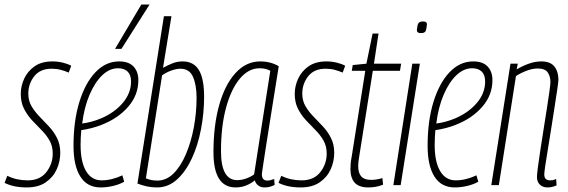

<svg xmlns="http://www.w3.org/2000/svg" viewBox="-34 -811 2490 841"><path d="M-14 -10 -2 -41Q38 -21 87 -21Q141 -21 169 -57Q197 -93 197 -138Q197 -171 183 -195.5Q169 -220 148 -241Q127 -262 106.5 -284Q86 -306 71.5 -334Q57 -362 57 -400Q57 -434 72 -466.5Q87 -499 117.5 -520.5Q148 -542 196 -542Q219 -542 241.5 -536.5Q264 -531 278 -523L267 -493Q251 -500 232.5 -505Q214 -510 192 -510Q142 -510 116 -477Q90 -444 90 -401Q90 -370 104 -346Q118 -322 139 -300.5Q160 -279 181 -256.5Q202 -234 216 -206Q230 -178 230 -142Q230 -104 214.5 -69.5Q199 -35 166.5 -12.5Q134 10 83 10Q26 10 -14 -10Z M510 -15Q489 -3 461 3.5Q433 10 407 10Q348 10 318 -37.5Q288 -85 288 -172Q288 -281 313.5 -364Q339 -447 384 -494.5Q429 -542 488 -542Q530 -542 551 -519.5Q572 -497 572 -460Q572 -395 528 -344Q484 -293 413 -265Q391 -256 367.5 -250Q344 -244 322 -241Q319 -209 319 -176Q319 -102 343 -61.5Q367 -21 411 -21Q455 -21 502 -43ZM483 -512Q446 -512 414 -481.5Q382 -451 358.5 -396.5Q335 -342 326 -270Q367 -275 410 -293Q468 -318 504 -360.5Q540 -403 540 -454Q540 -483 525 -497.5Q510 -512 483 -512ZM470 -597 585 -791H621L498 -597Z M717 -740 680 -514Q702 -526 722.5 -534Q743 -542 766 -542Q814 -542 837 -504.5Q860 -467 860 -387Q860 -316 846.5 -245.5Q833 -175 806.5 -117.5Q780 -60 741.5 -25Q703 10 654 10Q630 10 609.5 5.5Q589 1 568 -7L684 -740ZM756 -510Q739 -510 716.5 -502Q694 -494 676 -481L605 -30Q627 -20 655 -20Q695 -20 726.5 -51.5Q758 -83 780.5 -136Q803 -189 815 -253Q827 -317 827 -383Q827 -438 811.5 -474Q796 -510 756 -510Z M1125 10Q1108 10 1097 1.5Q1086 -7 1082 -21Q1065 -7 1044 1.5Q1023 10 998 10Q901 10 901 -144Q901 -261 926 -350.5Q951 -440 997.5 -491Q1044 -542 1106 -542Q1151 -542 1187 -521Q1167 -396 1153.5 -311.5Q1140 -227 1132 -175.5Q1124 -124 1120 -97.5Q1116 -71 1114.5 -60.5Q1113 -50 1113 -48Q1113 -20 1137 -20Q1149 -20 1167 -27L1169 -1Q1148 10 1125 10ZM1079 -47 1150 -501Q1131 -512 1103 -512Q1055 -512 1017 -467Q979 -422 956.5 -340.5Q934 -259 934 -149Q934 -22 1005 -22Q1024 -22 1044 -29Q1064 -36 1079 -47Z M1186 -10 1198 -41Q1238 -21 1287 -21Q1341 -21 1369 -57Q1397 -93 1397 -138Q1397 -171 1383 -195.5Q1369 -220 1348 -241Q1327 -262 1306.5 -284Q1286 -306 1271.5 -334Q1257 -362 1257 -400Q1257 -434 1272 -466.5Q1287 -499 1317.5 -520.5Q1348 -542 1396 -542Q1419 -542 1441.5 -536.5Q1464 -531 1478 -523L1467 -493Q1451 -500 1432.5 -505Q1414 -510 1392 -510Q1342 -510 1316 -477Q1290 -444 1290 -401Q1290 -370 1304 -346Q1318 -322 1339 -300.5Q1360 -279 1381 -256.5Q1402 -234 1416 -206Q1430 -178 1430 -142Q1430 -104 1414.5 -69.5Q1399 -35 1366.5 -12.5Q1334 10 1283 10Q1226 10 1186 -10Z M1641 -31 1644 -2Q1626 5 1610 7.5Q1594 10 1580 10Q1538 10 1519.5 -11Q1501 -32 1501 -70Q1501 -81 1502 -94.5Q1503 -108 1506 -122L1566 -501H1507L1511 -526L1571 -532L1598 -664H1624L1604 -532H1723L1718 -501H1599L1539 -123Q1537 -112 1536 -102Q1535 -92 1535 -84Q1535 -53 1548.5 -38Q1562 -23 1592 -23Q1603 -23 1615.5 -25Q1628 -27 1641 -31Z M1819 -717Q1827 -717 1831.5 -714.5Q1836 -712 1836 -703Q1834 -681 1829.5 -673.5Q1825 -666 1809 -666Q1801 -666 1796.5 -669Q1792 -672 1792 -681Q1794 -702 1799 -709.5Q1804 -717 1819 -717ZM1689 0 1772 -532H1805L1721 0Z M2061 -15Q2040 -3 2012 3.5Q1984 10 1958 10Q1899 10 1869 -37.5Q1839 -85 1839 -172Q1839 -281 1864.5 -364Q1890 -447 1935 -494.5Q1980 -542 2039 -542Q2081 -542 2102 -519.5Q2123 -497 2123 -460Q2123 -395 2079 -344Q2035 -293 1964 -265Q1942 -256 1918.5 -250Q1895 -244 1873 -241Q1870 -209 1870 -176Q1870 -102 1894 -61.5Q1918 -21 1962 -21Q2006 -21 2053 -43ZM2034 -512Q1997 -512 1965 -481.5Q1933 -451 1909.5 -396.5Q1886 -342 1877 -270Q1918 -275 1961 -293Q2019 -318 2055 -360.5Q2091 -403 2091 -454Q2091 -483 2076 -497.5Q2061 -512 2034 -512Z M2202 -532H2234L2229 -507Q2254 -522 2282 -532Q2310 -542 2337 -542Q2377 -542 2394.5 -519.5Q2412 -497 2412 -462Q2412 -454 2407.5 -423Q2403 -392 2396 -347.5Q2389 -303 2381.5 -254.5Q2374 -206 2366.5 -161.5Q2359 -117 2354.5 -86Q2350 -55 2350 -47Q2350 -21 2376 -21Q2381 -21 2387 -22Q2393 -23 2402 -27L2404 1Q2393 6 2383 8Q2373 10 2364 10Q2344 10 2331 -2Q2318 -14 2318 -36Q2318 -46 2322 -78Q2326 -110 2333 -154.5Q2340 -199 2347.5 -247.5Q2355 -296 2362 -339.5Q2369 -383 2373 -413.5Q2377 -444 2377 -451Q2377 -477 2365 -494Q2353 -511 2321 -511Q2299 -511 2273.5 -501.5Q2248 -492 2226 -478L2151 0H2118Z"/></svg>

Font: Georama Condensed ExtraLight
Style: Italic
Weight: 200
Width: 3
Italic angle: -9°
Designer: Jean-Baptiste Levee
Foundry: Production Type
Version: Version 1.000